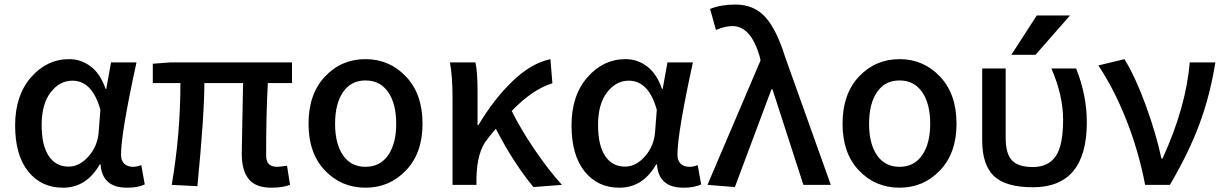

<svg xmlns="http://www.w3.org/2000/svg" viewBox="-20 -830 5497 862"><path d="M262.7 12.7Q165 12.7 106.4 -60.5Q47.9 -133.8 47.9 -266.6Q47.9 -401.4 119.1 -482.9Q190.4 -564.5 290 -564.5Q343.8 -564.5 387.2 -531.7Q430.7 -499 454.1 -430.7H457L478.5 -549.8H592.8Q523.4 -232.4 523.4 -135.7Q523.4 -108.4 538.1 -94.7Q552.7 -81.1 577.1 -81.1Q595.7 -81.1 614.3 -88.9L629.9 -2Q598.6 12.7 550.8 12.7Q438.5 12.7 431.6 -91.8H427.7Q368.2 12.7 262.7 12.7ZM288.1 -82Q336.9 -82 377.4 -127.9Q418 -173.8 422.9 -236.3L430.7 -336.9Q394.5 -467.8 304.7 -467.8Q248 -467.8 207.5 -415.5Q167 -363.3 167 -268.6Q167 -177.7 198.7 -129.9Q230.5 -82 288.1 -82Z M1199.2 12.7Q1127.9 12.7 1096.7 -25.9Q1065.4 -64.5 1065.4 -139.6Q1065.4 -162.1 1067.9 -279.8Q1070.3 -397.5 1071.3 -457H897.5Q897.5 -315.4 866.2 5.9L751 0Q790 -227.5 790 -457H666V-543.9L744.1 -549.8H1291V-457H1182.6Q1174.8 -324.2 1174.8 -133.8Q1174.8 -105.5 1187 -93.3Q1199.2 -81.1 1225.6 -81.1Q1237.3 -81.1 1268.6 -85.9L1282.2 0Q1248 12.7 1199.2 12.7Z M1621.1 12.7Q1512.7 12.7 1439 -64.5Q1365.2 -141.6 1365.2 -274.4Q1365.2 -408.2 1439 -486.3Q1512.7 -564.5 1621.1 -564.5Q1728.5 -564.5 1802.7 -486.3Q1877 -408.2 1877 -274.4Q1877 -142.6 1802.7 -64.9Q1728.5 12.7 1621.1 12.7ZM1758.8 -274.4Q1758.8 -364.3 1722.7 -416.5Q1686.5 -468.8 1621.1 -468.8Q1555.7 -468.8 1520 -416.5Q1484.4 -364.3 1484.4 -274.4Q1484.4 -184.6 1520 -132.8Q1555.7 -81.1 1621.1 -81.1Q1686.5 -81.1 1722.7 -133.3Q1758.8 -185.5 1758.8 -274.4Z M2502.9 0 2375 9.8Q2285.2 -98.6 2206.1 -252Q2202.1 -247.1 2188.5 -231Q2174.8 -214.8 2168 -205.1Q2121.1 -148.4 2119.1 -30.3V0H2011.7V-393.6Q2011.7 -487.3 2000 -549.8H2114.3Q2124 -510.7 2124 -418.9V-268.6H2127.9Q2197.3 -384.8 2280.8 -465.3Q2364.3 -545.9 2451.2 -564.5L2460 -456.1Q2372.1 -429.7 2277.3 -332Q2318.4 -249 2380.9 -157.2Q2443.4 -65.4 2502.9 0Z M2760.7 12.7Q2663.1 12.7 2604.5 -60.5Q2545.9 -133.8 2545.9 -266.6Q2545.9 -401.4 2617.2 -482.9Q2688.5 -564.5 2788.1 -564.5Q2841.8 -564.5 2885.3 -531.7Q2928.7 -499 2952.1 -430.7H2955.1L2976.6 -549.8H3090.8Q3021.5 -232.4 3021.5 -135.7Q3021.5 -108.4 3036.1 -94.7Q3050.8 -81.1 3075.2 -81.1Q3093.8 -81.1 3112.3 -88.9L3127.9 -2Q3096.7 12.7 3048.8 12.7Q2936.5 12.7 2929.7 -91.8H2925.8Q2866.2 12.7 2760.7 12.7ZM2786.1 -82Q2835 -82 2875.5 -127.9Q2916 -173.8 2920.9 -236.3L2928.7 -336.9Q2892.6 -467.8 2802.7 -467.8Q2746.1 -467.8 2705.6 -415.5Q2665 -363.3 2665 -268.6Q2665 -177.7 2696.8 -129.9Q2728.5 -82 2786.1 -82Z M3279.3 9.8 3156.2 0 3394.5 -558.6 3389.6 -580.1Q3349.6 -712.9 3268.6 -712.9Q3234.4 -712.9 3194.3 -695.3L3168 -790Q3216.8 -809.6 3281.2 -809.6Q3365.2 -809.6 3416 -753.4Q3466.8 -697.3 3504.9 -574.2L3710 0H3586.9L3448.2 -428.7H3443.4Z M4018.6 12.7Q3910.2 12.7 3836.4 -64.5Q3762.7 -141.6 3762.7 -274.4Q3762.7 -408.2 3836.4 -486.3Q3910.2 -564.5 4018.6 -564.5Q4126 -564.5 4200.2 -486.3Q4274.4 -408.2 4274.4 -274.4Q4274.4 -142.6 4200.2 -64.9Q4126 12.7 4018.6 12.7ZM4156.2 -274.4Q4156.2 -364.3 4120.1 -416.5Q4084 -468.8 4018.6 -468.8Q3953.1 -468.8 3917.5 -416.5Q3881.8 -364.3 3881.8 -274.4Q3881.8 -184.6 3917.5 -132.8Q3953.1 -81.1 4018.6 -81.1Q4084 -81.1 4120.1 -133.3Q4156.2 -185.5 4156.2 -274.4Z M4784.2 -760.7 4628.9 -584H4520.5L4634.8 -760.7ZM4859.4 -281.2Q4859.4 10.7 4617.2 10.7Q4496.1 10.7 4442.9 -39.1Q4389.6 -88.9 4389.6 -201.2V-522.5H4495.1V-210.9Q4495.1 -139.6 4523.4 -109.9Q4551.8 -80.1 4617.2 -80.1Q4685.5 -80.1 4719.2 -127.9Q4752.9 -175.8 4752.9 -292Q4752.9 -402.3 4700.2 -522.5H4811.5Q4859.4 -401.4 4859.4 -281.2Z M5232.4 0H5121.1Q5092.8 -149.4 5037.1 -290.5Q4981.4 -431.6 4911.1 -536.1L5028.3 -564.5Q5078.1 -483.4 5124.5 -356Q5170.9 -228.5 5194.3 -118.2H5199.2Q5304.7 -348.6 5321.3 -549.8H5436.5Q5413.1 -403.3 5365.7 -274.9Q5318.4 -146.5 5232.4 0Z"/></svg>

Font: Gen Shin Gothic Medium
Style: Regular
Weight: 500
Designer: [Source Han Sans]
Ryoko NISHIZUKA  (kana & ideographs); Paul D. Hunt (Latin, Greek & Cyrillic); Wenlong ZHANG  (bopomofo
Version: Version 1.002.20150607